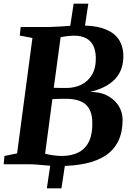

<svg xmlns="http://www.w3.org/2000/svg" viewBox="-24 -889 716 1039"><path d="M293 9.5Q268 9.5 240.2 7.2Q212.5 5 185.2 2.5Q158 0 135.5 0H-4L0 -45L68.5 -59L151.5 -683.5L83 -696.5L88 -743H243.5Q273 -743.5 299.8 -745.5Q326.5 -747.5 354.2 -749.2Q382 -751 413.5 -751Q482 -751 526.2 -737.5Q570.5 -724 595.8 -701.5Q621 -679 631.8 -650.5Q642.5 -622 643.5 -592Q645.5 -512 599.8 -462.5Q554 -413 463.5 -391.5Q518 -392 557.2 -371.2Q596.5 -350.5 617.8 -316.5Q639 -282.5 639.5 -241.5Q639.5 -174 616.2 -126Q593 -78 548.5 -48.2Q504 -18.5 439.8 -4.5Q375.5 9.5 293 9.5ZM336.5 -413Q379 -413 415.5 -430.5Q452 -448 474 -485Q496 -522 494.5 -580.5Q493 -618 479.8 -643.8Q466.5 -669.5 440.5 -682.8Q414.5 -696 376 -696Q367 -696 354.5 -695Q342 -694 328.8 -692Q315.5 -690 304 -687.5L267 -414Q285.5 -413.5 302.2 -413.2Q319 -413 336.5 -413ZM309 -45Q364 -45 401.8 -64.8Q439.5 -84.5 458.5 -125.5Q477.5 -166.5 475.5 -230Q474 -293.5 439.2 -324Q404.5 -354.5 331.5 -354.5Q307 -354.5 291.2 -354Q275.5 -353.5 259.5 -352.5L220 -57Q232.5 -53.5 248.8 -50.8Q265 -48 281.2 -46.5Q297.5 -45 309 -45ZM229.5 130 251.5 -18.5H331L308.5 130ZM352 -721.5 374.5 -869H454L431.5 -721.5Z"/></svg>

Font: Merriweather 36pt ExtraBold
Style: Italic
Weight: 800
Italic angle: -7.8°
Version: Version 2.101